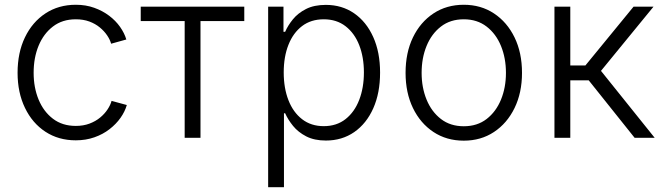

<svg xmlns="http://www.w3.org/2000/svg" viewBox="-20 -570 2746 794"><path d="M293.5 10.3Q222.2 10.3 168 -25.1Q113.8 -60.5 83.3 -123.8Q52.7 -187 52.7 -269Q52.7 -352.5 83.3 -415.8Q113.8 -479 168 -514.6Q222.2 -550.3 293.5 -550.3Q335 -550.3 369.6 -537.8Q404.3 -525.4 431.4 -504.9Q458.5 -484.4 476.6 -458.7Q494.6 -433.1 502.4 -406.7L439.5 -389.2Q435.1 -405.8 423.1 -423.6Q411.1 -441.4 392.8 -456.5Q374.5 -471.7 349.6 -481Q324.7 -490.2 293.5 -490.2Q237.8 -490.2 199 -460.4Q160.2 -430.7 139.6 -380.9Q119.1 -331.1 119.1 -269Q119.1 -208 139.6 -158.2Q160.2 -108.4 199 -78.9Q237.8 -49.3 293.5 -49.3Q324.7 -49.3 350.1 -58.8Q375.5 -68.4 394.3 -84Q413.1 -99.6 425 -117.9Q437 -136.2 441.4 -152.8L504.4 -135.7Q496.6 -108.4 478.5 -82.8Q460.4 -57.1 433.1 -35.9Q405.8 -14.6 370.4 -2.2Q335 10.3 293.5 10.3Z M743.7 0V-482.9H562V-542.5H990.2V-482.9H809.1V0Z M1088.9 204.1V-542.5H1152.3V-438.5H1159.2Q1170.4 -464.4 1191.2 -490Q1211.9 -515.6 1245.4 -532.7Q1278.8 -549.8 1327.6 -549.8Q1394 -549.8 1444.6 -514.9Q1495.1 -480 1523.4 -417Q1551.8 -354 1551.8 -270Q1551.8 -185.5 1523.7 -122.3Q1495.6 -59.1 1445.1 -23.9Q1394.5 11.2 1327.6 11.2Q1279.8 11.2 1246.3 -6.1Q1212.9 -23.4 1191.9 -49.3Q1170.9 -75.2 1159.2 -101.6H1154.3V204.1ZM1318.8 -48.3Q1372.1 -48.3 1409.2 -77.6Q1446.3 -106.9 1465.6 -157.2Q1484.9 -207.5 1484.9 -270.5Q1484.9 -333.5 1465.6 -383.1Q1446.3 -432.6 1409.2 -461.4Q1372.1 -490.2 1318.8 -490.2Q1266.1 -490.2 1229.2 -462.2Q1192.4 -434.1 1172.9 -384.8Q1153.3 -335.4 1153.3 -270.5Q1153.3 -205.6 1172.9 -155.5Q1192.4 -105.5 1229.5 -76.9Q1266.6 -48.3 1318.8 -48.3Z M1897.9 11.7Q1826.7 11.7 1772.5 -24.2Q1718.3 -60.1 1687.7 -123.3Q1657.2 -186.5 1657.2 -268.6Q1657.2 -352.1 1687.7 -415.3Q1718.3 -478.5 1772.5 -514.4Q1826.7 -550.3 1897.9 -550.3Q1968.8 -550.3 2022.9 -514.4Q2077.1 -478.5 2107.9 -415.3Q2138.7 -352.1 2138.7 -268.6Q2138.7 -186.5 2107.9 -123.3Q2077.1 -60.1 2022.9 -24.2Q1968.8 11.7 1897.9 11.7ZM1897.9 -47.9Q1953.6 -47.9 1992.4 -77.9Q2031.2 -107.9 2051.8 -158Q2072.3 -208 2072.3 -268.6Q2072.3 -329.6 2051.8 -379.9Q2031.2 -430.2 1992.2 -460.2Q1953.1 -490.2 1897.9 -490.2Q1842.3 -490.2 1803.5 -460.2Q1764.6 -430.2 1744.1 -380.1Q1723.6 -330.1 1723.6 -268.6Q1723.6 -208 1744.1 -158Q1764.6 -107.9 1803.5 -77.9Q1842.3 -47.9 1897.9 -47.9Z M2272.9 0V-542.5H2338.4V-299.3H2400.9L2600.1 -542.5H2682.6L2465.3 -276.9L2687.5 0H2604.5L2414.6 -237.8H2338.4V0Z"/></svg>

Font: Inter 16pt Light
Style: Regular
Weight: 300
Version: Version 4.001;git-66647c0bb